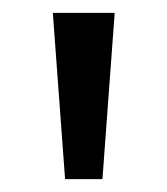

<svg xmlns="http://www.w3.org/2000/svg" viewBox="-20 -978 259 298"><path d="M81 -700H139L158 -958H62Z"/></svg>

Font: Noto Sans Khmer UI SemiCondensed
Style: Regular
Weight: 400
Width: 4
Designer: Danh Hong and the Monotype Design Team
Foundry: Monotype Imaging Inc.
Version: Version 2.002